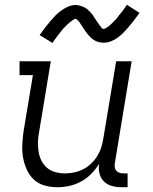

<svg xmlns="http://www.w3.org/2000/svg" viewBox="-20 -777 640 805"><path d="M221 8Q192 8 166 0.5Q140 -7 121.5 -24.5Q103 -42 92 -66.5Q81 -91 76.5 -117.5Q72 -144 73.5 -172Q75 -200 79 -228L118 -462H62V-520H193L143 -218Q139 -198 139 -177.5Q139 -157 142.5 -137.5Q146 -118 155 -101Q164 -84 179 -72Q194 -60 213.5 -55Q233 -50 253 -50Q272 -50 291 -54Q310 -58 328 -67Q346 -76 361 -90Q376 -104 387 -121.5Q398 -139 404 -157.5Q410 -176 413 -195L467 -520H532L462 -96Q460 -86 461 -77Q462 -68 467.5 -61.5Q473 -55 481.5 -52.5Q490 -50 499 -50H515V8H489Q468 8 448.5 2.5Q429 -3 415.5 -16.5Q402 -30 397 -50Q392 -70 396 -91Q382 -68 363 -48.5Q344 -29 320 -16Q296 -3 270.5 2.5Q245 8 221 8ZM200 -597 146 -630Q159 -648 170.5 -663Q182 -678 192.5 -690Q203 -702 212.5 -712Q222 -722 236.5 -732.5Q251 -743 266 -749.5Q281 -756 297 -756Q303 -756 308 -755Q313 -754 318 -752.5Q323 -751 327.5 -749Q332 -747 337 -744.5Q342 -742 345.5 -739Q349 -736 352.5 -732.5Q356 -729 359.5 -725Q363 -721 366.5 -717Q370 -713 372 -709Q374 -705 377 -701Q380 -697 383 -692.5Q386 -688 389 -683.5Q392 -679 395 -674.5Q398 -670 401 -667Q404 -664 406 -660Q408 -656 414 -656Q418 -656 421.5 -658Q425 -660 428.5 -662Q432 -664 436 -667Q440 -670 444 -674Q448 -678 449 -679Q450 -680 452.5 -682.5Q455 -685 457.5 -687.5Q460 -690 463 -693Q466 -696 468.5 -699Q471 -702 473.5 -705.5Q476 -709 479 -713Q482 -717 485.5 -720.5Q489 -724 492 -728.5Q495 -733 498.5 -737.5Q502 -742 505 -746.5Q508 -751 512 -757L565 -723Q552 -705 540.5 -690Q529 -675 518.5 -663Q508 -651 498.5 -641Q489 -631 475 -620.5Q461 -610 446 -604Q431 -598 415 -598Q404 -598 394 -600.5Q384 -603 375 -608.5Q366 -614 359.5 -620.5Q353 -627 346.5 -635Q340 -643 335 -650.5Q330 -658 324 -667.5Q318 -677 313 -684Q308 -691 300 -697Q299 -697 298.5 -697.5Q298 -698 297 -698Q293 -698 289.5 -695.5Q286 -693 283 -691Q280 -689 276 -686Q272 -683 267.5 -679Q263 -675 262 -674Q261 -673 258.5 -670.5Q256 -668 253.5 -665.5Q251 -663 248 -660Q245 -657 242.5 -654Q240 -651 237.5 -647.5Q235 -644 232 -640.5Q229 -637 226 -633Q223 -629 219.5 -624.5Q216 -620 213 -615.5Q210 -611 206.5 -606.5Q203 -602 200 -597Z"/></svg>

Font: Iosevka Etoile Light
Style: Italic
Weight: 300
Italic angle: -9°
Designer: Belleve Invis
Foundry: Belleve Invis
Version: Version 22.1.2; ttfautohint (v1.8.4)